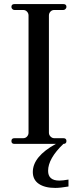

<svg xmlns="http://www.w3.org/2000/svg" viewBox="-20 -706 379 942"><path d="M271 180Q288 180 316 175V209Q276 216 251 216Q200 216 170.5 196Q141 176 141 138Q141 62 254 0H51Q36 0 36 -14Q36 -28 51 -28H94Q105 -28 112.5 -36Q120 -44 120 -55V-630Q120 -641 112.5 -649Q105 -657 94 -657H51Q45 -657 40.5 -661.5Q36 -666 36 -672Q36 -686 51 -686H291Q306 -686 306 -672Q306 -667 301.5 -662Q297 -657 291 -657H246Q235 -657 227.5 -649Q220 -641 220 -630V-55Q220 -44 228 -36Q236 -28 246 -28H291Q306 -28 306 -14Q306 0 291 0Q216 72 216 132Q216 180 271 180Z"/></svg>

Font: HK Venetian
Style: Regular
Weight: 400
Designer: Alfredo Marco Pradil
Foundry: Alfredo Marco Pradil
Version: Version 1.000;PS 001.000;hotconv 1.0.88;makeotf.lib2.5.64775